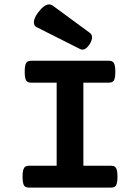

<svg xmlns="http://www.w3.org/2000/svg" viewBox="-20 -857 640 877"><path d="M506.8 -529.3Q506.8 -508.8 503.7 -498Q500.5 -487.3 494.1 -483.4Q487.8 -479.5 476.1 -479.5H360.8V-100.1H485.8Q497.6 -100.1 503.9 -95.9Q510.3 -91.8 513.4 -81.1Q516.6 -70.3 516.6 -49.8Q516.6 -29.3 513.4 -18.6Q510.3 -7.8 503.9 -3.9Q497.6 0 485.8 0H113.8Q102.1 0 95.7 -3.9Q89.4 -7.8 86.2 -18.6Q83 -29.3 83 -49.8Q83 -70.3 86.2 -81.1Q89.4 -91.8 95.7 -95.9Q102.1 -100.1 113.8 -100.1H238.8V-479.5H123.5Q111.8 -479.5 105.5 -483.4Q99.1 -487.3 95.9 -498Q92.8 -508.8 92.8 -529.3Q92.8 -549.8 95.9 -560.5Q99.1 -571.3 105.5 -575.4Q111.8 -579.6 123.5 -579.6H476.1Q487.8 -579.6 494.1 -575.4Q500.5 -571.3 503.7 -560.5Q506.8 -549.8 506.8 -529.3ZM400.4 -686Q400.4 -672.4 389.6 -655.3Q374 -630.4 356.4 -630.4Q350.6 -630.4 345.2 -633.3L146.5 -733.4Q134.8 -739.3 134.8 -754.9Q134.8 -773.9 154.3 -800.3Q182.1 -836.9 204.6 -836.9Q212.9 -836.9 220.7 -831.5L390.1 -707Q400.4 -699.7 400.4 -686Z"/></svg>

Font: Courier Prime
Style: Bold
Weight: 700
Designer: Alan Dague-Greene, Quote-Unquote Apps
Foundry: Quote-Unquote Apps
Version: Version 3.018